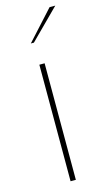

<svg xmlns="http://www.w3.org/2000/svg" viewBox="-120 -805 465 845"><g transform="rotate(-15 113.0 -382.0)"><path d="M91 0V-531H115V0ZM79 -631 200 -764H226L93 -631Z"/></g></svg>

Font: Exo Thin Thin
Style: Regular
Weight: 250
Version: Version 2.000